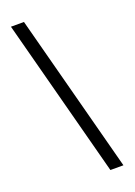

<svg xmlns="http://www.w3.org/2000/svg" viewBox="-183 -901 796 1136"><g transform="rotate(-20 214.5 -333.0)"><path d="M42 -832 305 166H387L124 -832Z"/></g></svg>

Font: Noto Sans Devanagari UI
Style: Regular
Weight: 400
Designer: Jelle Bosma - Monotype Design Team
Foundry: Monotype Imaging Inc.
Version: Version 2.003